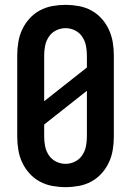

<svg xmlns="http://www.w3.org/2000/svg" viewBox="-20 -763 540 791"><path d="M250 8Q223 8 195.5 3Q168 -2 144 -15Q120 -28 101.5 -48.5Q83 -69 71.5 -93.5Q60 -118 55.5 -145.5Q51 -173 51 -200V-535Q51 -562 55.5 -589.5Q60 -617 71.5 -641.5Q83 -666 101.5 -686.5Q120 -707 144 -720Q168 -733 195.5 -738Q223 -743 250 -743Q277 -743 304.5 -738Q332 -733 356 -720Q380 -707 398.5 -686.5Q417 -666 428.5 -641Q440 -616 444.5 -589Q449 -562 449 -535V-200Q449 -173 444.5 -145.5Q440 -118 428.5 -93.5Q417 -69 398.5 -48.5Q380 -28 356 -15Q332 -2 304.5 3Q277 8 250 8ZM162 -346 338 -485V-535Q338 -555 334 -575Q330 -595 318.5 -612Q307 -629 288.5 -638Q270 -647 250 -647Q230 -647 211.5 -638Q193 -629 181.5 -612Q170 -595 166 -575Q162 -555 162 -535ZM250 -88Q270 -88 288.5 -97Q307 -106 318.5 -123Q330 -140 334 -160Q338 -180 338 -200V-389L162 -250V-200Q162 -180 166 -160Q170 -140 181.5 -123Q193 -106 211.5 -97Q230 -88 250 -88Z"/></svg>

Font: Iosevka Term
Style: Bold
Weight: 700
Monospace: yes
Designer: Belleve Invis
Foundry: Belleve Invis
Version: Version 30.0.1